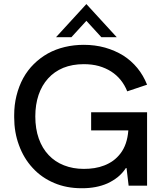

<svg xmlns="http://www.w3.org/2000/svg" viewBox="-20 -936 830 968"><path d="M395.5 13H391Q315 13 253 -13.5Q189 -40.5 144.5 -89.5Q99.5 -138 75.5 -204.5Q51.5 -269 51.5 -344.5V-355Q51.5 -407 63 -453Q75 -501.5 97 -542Q119 -582 151 -613.5Q182.5 -644.5 221.5 -666.5Q260.5 -688 306.5 -699Q352.5 -710 402.5 -710Q459 -710 509.5 -696Q560 -681.5 601.5 -656Q642 -630 672.5 -593Q702.5 -556.5 721.5 -509L621.5 -475.5Q609 -507 588.5 -532.5Q568.5 -557.5 540.5 -575.5Q513 -593 478.5 -603Q444 -612.5 402.5 -612.5Q345 -612.5 299 -594Q253.5 -575 222.5 -540.5Q191 -506 174.5 -457.5Q158 -408.5 158 -349Q158 -287 175.5 -237.5Q193 -188 225.5 -154Q257.5 -120 302.5 -102.5Q348 -84.5 402.5 -84.5Q430.5 -84.5 456 -88.5Q482 -92.5 506 -102Q529.5 -111 550.5 -126Q571 -141 587.5 -162.5Q621.5 -206.5 627 -278.5H439.5V-370H721.5V0H628.5L618 -88.5H614.5Q597 -62 573.5 -43Q550 -24.5 522 -11.5Q493.5 1 461.5 7Q429.5 13 395.5 13ZM568.5 -748.5H491L415.5 -831L340 -748.5H262.5L415.5 -915.5Z"/></svg>

Font: Acari Sans Neue SemiBold
Style: Regular
Weight: 600
Designer: Alfredo Marco Pradil (font), Cristiano Sobral (main changes)
Foundry: Hanken Design Co. (font), Cristiano Sobral (main changes)
Version: Version 2.459;March 19, 2022;FontCreator 14.0.0.2808 64-bit;